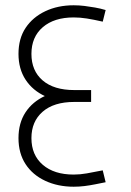

<svg xmlns="http://www.w3.org/2000/svg" viewBox="-20 -696 497 727"><path d="M261 -310Q199 -310 151.5 -331.5Q104 -353 77 -394Q50 -435 50 -492Q50 -550 77 -590.5Q104 -631 151.5 -653.5Q199 -676 259 -676Q280 -676 300 -673.5Q320 -671 340 -667.5Q360 -664 380 -658L369 -614Q334 -622 308.5 -626Q283 -630 259 -630Q185 -630 142 -593Q99 -556 99 -492Q99 -428 141.5 -391.5Q184 -355 261 -355ZM259 11Q199 11 151 -11.5Q103 -34 76.5 -75Q50 -116 50 -173Q50 -230 76.5 -270.5Q103 -311 151 -333Q199 -355 261 -355V-310Q184 -310 141.5 -273Q99 -236 99 -173Q99 -109 142 -72Q185 -35 259 -35Q283 -35 308.5 -39.5Q334 -44 369 -51L380 -6Q360 -2 340 2Q320 6 300 8.5Q280 11 259 11ZM261 -310V-355H325V-310Z"/></svg>

Font: Cairo Play Light
Style: Regular
Weight: 300
Version: Version 3.119